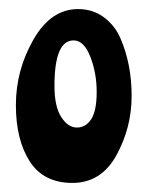

<svg xmlns="http://www.w3.org/2000/svg" viewBox="-20 -740 325 423"><path d="M152 -720Q185 -720 209.5 -701.5Q234 -683 246 -654Q270 -598 270 -528.5Q270 -459 236.5 -398Q203 -337 139.5 -337Q76 -337 45.5 -384.5Q15 -432 15 -508.5Q15 -585 53.5 -652.5Q92 -720 152 -720ZM142 -651Q100 -651 100 -551Q100 -505 115 -482Q130 -459 149.5 -459Q169 -459 181 -477.5Q193 -496 193 -537.5Q193 -579 179 -615Q165 -651 142 -651Z"/></svg>

Font: Chicle
Style: Regular
Weight: 400
Designer: Angel Koziupa and Alejandro Paul
Foundry: Angel Koziupa and Alejandro Paul
Version: Version 1.000